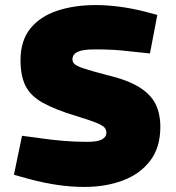

<svg xmlns="http://www.w3.org/2000/svg" viewBox="-20 -729 694 758"><path d="M313 9Q260 9 206 1Q152 -7 96 -22L35 -39L67 -193L149 -182Q183 -177 229.5 -173Q276 -169 324 -169Q365 -169 382.5 -178.5Q400 -188 400 -205Q400 -216 393.5 -224.5Q387 -233 362 -243.5Q337 -254 281 -271Q198 -296 149.5 -323Q101 -350 81 -389.5Q61 -429 61 -491Q61 -568 99.5 -616Q138 -664 205.5 -686.5Q273 -709 357 -709Q403 -709 452 -702.5Q501 -696 549 -684L601 -670L572 -518L486 -527Q463 -530 430.5 -532Q398 -534 353 -534Q308 -534 287 -524.5Q266 -515 266 -494Q266 -484 274.5 -476Q283 -468 311.5 -458.5Q340 -449 401 -433Q482 -414 528.5 -385.5Q575 -357 594 -318.5Q613 -280 613 -228Q613 -147 573 -94.5Q533 -42 465 -16.5Q397 9 313 9Z"/></svg>

Font: REM ExtraBold
Style: Regular
Weight: 800
Designer: Octavio Pardo
Foundry: Ashler Design
Version: Version 1.005;gftools[0.9.28]